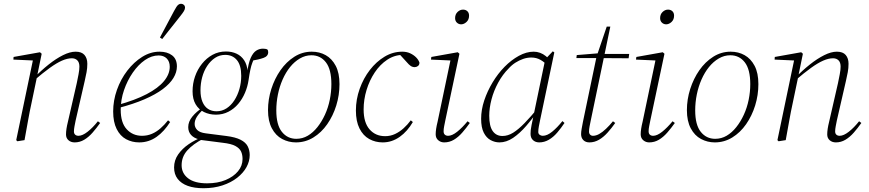

<svg xmlns="http://www.w3.org/2000/svg" viewBox="-20 -743 4610 1018"><path d="M72 6 66 0 156 -431 164 -422 51 -427 52 -441 192 -466 201 -458 177 -341 176 -335 148 -201Q137 -151 128.5 -102.5Q120 -54 110 0ZM376 12Q356 12 343 0.5Q330 -11 330 -30Q330 -44 332.5 -60.5Q335 -77 340 -97L387 -302Q392 -326 396.5 -349.5Q401 -373 401 -390Q401 -412 390 -423Q379 -434 361 -434Q337 -434 308.5 -421.5Q280 -409 244 -383Q208 -357 160 -316L158 -332H162Q199 -370 238 -401Q277 -432 314 -450.5Q351 -469 381 -469Q413 -469 428 -451.5Q443 -434 443 -405Q443 -382 439 -360.5Q435 -339 429 -313L381 -104Q378 -89 375 -73.5Q372 -58 372 -46Q372 -35 378.5 -29Q385 -23 396 -23Q417 -23 444.5 -44.5Q472 -66 499 -100L511 -91Q492 -64 471 -40Q450 -16 426.5 -2Q403 12 376 12Z M718 12Q680 12 648.5 -5Q617 -22 598.5 -59Q580 -96 580 -152Q580 -210 600 -266.5Q620 -323 655 -368.5Q690 -414 734 -441.5Q778 -469 826 -469Q867 -469 892.5 -449.5Q918 -430 918 -391Q918 -360 899.5 -329.5Q881 -299 843 -270.5Q805 -242 746 -216.5Q687 -191 606 -170L603 -186Q697 -212 758 -244Q819 -276 849.5 -313Q880 -350 880 -389Q880 -417 864 -433Q848 -449 821 -449Q784 -449 748.5 -424.5Q713 -400 684 -358Q655 -316 637.5 -265Q620 -214 620 -161Q620 -92 652 -57.5Q684 -23 733 -23Q761 -23 785.5 -33.5Q810 -44 831.5 -63Q853 -82 871 -105L882 -96Q867 -72 849 -52Q831 -32 810.5 -17.5Q790 -3 767 4.5Q744 12 718 12ZM828 -544Q840 -567 853 -591Q866 -615 878.5 -639Q891 -663 903 -685Q910 -698 915.5 -706.5Q921 -715 927 -719Q933 -723 940 -723Q948 -723 954.5 -717.5Q961 -712 961 -702Q961 -694 955 -684Q949 -674 937 -659Q922 -640 905.5 -619Q889 -598 872.5 -577.5Q856 -557 840 -536Z M1059 255Q1010 255 975.5 242.5Q941 230 922 205.5Q903 181 903 145Q903 107 924.5 76Q946 45 980.5 21.5Q1015 -2 1053 -16L1057 -7Q1003 21 973 54.5Q943 88 943 133Q943 176 977.5 202.5Q1012 229 1078 229Q1134 229 1176 211.5Q1218 194 1242 165Q1266 136 1266 100Q1266 77 1258 60Q1250 43 1228 31Q1206 19 1161 14L1052 0Q1048 0 1044 -1Q1040 -2 1035 -2V-4Q1008 -11 993 -27.5Q978 -44 978 -69Q978 -98 999.5 -124.5Q1021 -151 1056 -174V-179L1062 -167Q1036 -143 1024 -124Q1012 -105 1012 -86Q1012 -68 1025.5 -54Q1039 -40 1071 -36L1180 -22Q1228 -16 1255.5 -2Q1283 12 1293.5 33Q1304 54 1304 79Q1304 112 1287 143Q1270 174 1237.5 199.5Q1205 225 1159.5 240Q1114 255 1059 255ZM1125 -135Q1090 -135 1061.5 -149Q1033 -163 1017 -190.5Q1001 -218 1001 -259Q1001 -300 1014 -337.5Q1027 -375 1051 -405Q1075 -435 1107 -452.5Q1139 -470 1178 -470Q1209 -470 1234 -458.5Q1259 -447 1274.5 -423.5Q1290 -400 1293 -365L1290 -355Q1297 -409 1309.5 -436.5Q1322 -464 1338.5 -474.5Q1355 -485 1374 -485Q1380 -485 1386.5 -484Q1393 -483 1397 -481Q1400 -478 1401 -474Q1402 -470 1402 -466Q1402 -445 1377 -436Q1352 -427 1309 -420L1327 -433Q1323 -423 1317.5 -409Q1312 -395 1307.5 -374Q1303 -353 1298 -319Q1293 -284 1279 -251Q1265 -218 1243 -192Q1221 -166 1191 -150.5Q1161 -135 1125 -135ZM1128 -153Q1157 -153 1181 -168.5Q1205 -184 1222.5 -211Q1240 -238 1249.5 -271.5Q1259 -305 1259 -341Q1259 -397 1236 -424.5Q1213 -452 1174 -452Q1144 -452 1120 -436Q1096 -420 1078.5 -393.5Q1061 -367 1052 -333.5Q1043 -300 1043 -264Q1043 -228 1053.5 -203Q1064 -178 1083 -165.5Q1102 -153 1128 -153Z M1549 12Q1510 12 1476 -6Q1442 -24 1421.5 -62.5Q1401 -101 1401 -159Q1401 -216 1418.5 -271Q1436 -326 1467 -370.5Q1498 -415 1540.5 -442Q1583 -469 1633 -469Q1674 -469 1707 -450.5Q1740 -432 1760 -394Q1780 -356 1780 -297Q1780 -239 1763 -184Q1746 -129 1715 -84.5Q1684 -40 1641.5 -14Q1599 12 1549 12ZM1551 -7Q1584 -7 1612 -23.5Q1640 -40 1663 -69Q1686 -98 1703 -135Q1720 -172 1728.5 -214Q1737 -256 1737 -297Q1737 -375 1708 -412.5Q1679 -450 1631 -450Q1599 -450 1570 -433Q1541 -416 1518 -387.5Q1495 -359 1478.5 -321.5Q1462 -284 1453.5 -242Q1445 -200 1445 -158Q1445 -81 1474.5 -44Q1504 -7 1551 -7Z M2009 12Q1970 12 1937.5 -6Q1905 -24 1886 -62Q1867 -100 1867 -157Q1867 -216 1887 -272Q1907 -328 1941 -372Q1975 -416 2019 -442.5Q2063 -469 2113 -469Q2136 -469 2154.5 -460.5Q2173 -452 2186 -439Q2199 -426 2204 -411Q2204 -399 2196 -393Q2188 -387 2179 -387Q2167 -387 2157.5 -393.5Q2148 -400 2138 -412L2096 -458H2125V-452H2118Q2072 -452 2033.5 -426.5Q1995 -401 1967 -359Q1939 -317 1923.5 -266Q1908 -215 1908 -163Q1908 -93 1939.5 -57Q1971 -21 2022 -21Q2050 -21 2074.5 -32.5Q2099 -44 2120 -63Q2141 -82 2158 -105L2169 -96Q2155 -72 2137.5 -52Q2120 -32 2099.5 -17.5Q2079 -3 2056.5 4.5Q2034 12 2009 12Z M2290 -31Q2290 -44 2292.5 -60.5Q2295 -77 2300 -97L2370 -431L2378 -422L2265 -427L2267 -441L2407 -466L2416 -458L2341 -104Q2338 -89 2335 -74Q2332 -59 2332 -47Q2332 -35 2338.5 -29Q2345 -23 2356 -23Q2377 -23 2404 -44.5Q2431 -66 2459 -100L2471 -91Q2452 -64 2431 -40Q2410 -16 2386.5 -2Q2363 12 2335 12Q2317 12 2303.5 0.5Q2290 -11 2290 -31ZM2425 -614Q2412 -614 2402.5 -623Q2393 -632 2393 -647Q2393 -667 2406 -679.5Q2419 -692 2435 -692Q2449 -692 2458 -683.5Q2467 -675 2467 -660Q2467 -639 2453.5 -626.5Q2440 -614 2425 -614Z M2628 12Q2604 12 2581.5 0Q2559 -12 2545 -39.5Q2531 -67 2531 -113Q2531 -161 2547.5 -210.5Q2564 -260 2592 -306.5Q2620 -353 2655.5 -389Q2691 -425 2731 -447Q2771 -469 2810 -469Q2827 -469 2843.5 -463Q2860 -457 2874 -445.5Q2888 -434 2897 -418L2882 -395Q2868 -413 2846 -425.5Q2824 -438 2797 -438Q2775 -438 2753.5 -430.5Q2732 -423 2712.5 -410.5Q2693 -398 2676 -379Q2645 -348 2621.5 -305Q2598 -262 2586 -216Q2574 -170 2574 -129Q2574 -74 2592.5 -48Q2611 -22 2644 -22Q2673 -22 2701 -39.5Q2729 -57 2761.5 -90.5Q2794 -124 2832 -170L2839 -163H2837Q2805 -116 2770.5 -76Q2736 -36 2700.5 -12Q2665 12 2628 12ZM2839 12Q2819 12 2806 0Q2793 -12 2793 -33Q2793 -43 2794 -53.5Q2795 -64 2798.5 -80.5Q2802 -97 2808 -126L2809 -131L2871 -429L2874 -432L2911 -471L2919 -465L2843 -103Q2840 -88 2837 -72.5Q2834 -57 2834 -43Q2834 -34 2841 -28.5Q2848 -23 2858 -23Q2881 -23 2908 -45Q2935 -67 2962 -101L2973 -91Q2955 -64 2934.5 -40Q2914 -16 2890 -2Q2866 12 2839 12Z M3036 -435 3038 -451 3160 -461V-457H3316L3313 -434L3160 -435H3158ZM3105 12Q3085 12 3073 0Q3061 -12 3061 -32Q3061 -44 3064 -60.5Q3067 -77 3071 -98L3143 -443L3197 -602H3216L3112 -103Q3109 -88 3106 -73Q3103 -58 3103 -45Q3103 -35 3109 -29Q3115 -23 3124 -23Q3140 -23 3157 -32.5Q3174 -42 3193 -60Q3212 -78 3230 -100L3242 -91Q3223 -64 3201.5 -40Q3180 -16 3156 -2Q3132 12 3105 12Z M3377 -31Q3377 -44 3379.5 -60.5Q3382 -77 3387 -97L3457 -431L3465 -422L3352 -427L3354 -441L3494 -466L3503 -458L3428 -104Q3425 -89 3422 -74Q3419 -59 3419 -47Q3419 -35 3425.5 -29Q3432 -23 3443 -23Q3464 -23 3491 -44.5Q3518 -66 3546 -100L3558 -91Q3539 -64 3518 -40Q3497 -16 3473.5 -2Q3450 12 3422 12Q3404 12 3390.5 0.5Q3377 -11 3377 -31ZM3512 -614Q3499 -614 3489.5 -623Q3480 -632 3480 -647Q3480 -667 3493 -679.5Q3506 -692 3522 -692Q3536 -692 3545 -683.5Q3554 -675 3554 -660Q3554 -639 3540.5 -626.5Q3527 -614 3512 -614Z M3770 12Q3731 12 3697 -6Q3663 -24 3642.5 -62.5Q3622 -101 3622 -159Q3622 -216 3639.5 -271Q3657 -326 3688 -370.5Q3719 -415 3761.5 -442Q3804 -469 3854 -469Q3895 -469 3928 -450.5Q3961 -432 3981 -394Q4001 -356 4001 -297Q4001 -239 3984 -184Q3967 -129 3936 -84.5Q3905 -40 3862.5 -14Q3820 12 3770 12ZM3772 -7Q3805 -7 3833 -23.5Q3861 -40 3884 -69Q3907 -98 3924 -135Q3941 -172 3949.5 -214Q3958 -256 3958 -297Q3958 -375 3929 -412.5Q3900 -450 3852 -450Q3820 -450 3791 -433Q3762 -416 3739 -387.5Q3716 -359 3699.5 -321.5Q3683 -284 3674.5 -242Q3666 -200 3666 -158Q3666 -81 3695.5 -44Q3725 -7 3772 -7Z M4108 6 4102 0 4192 -431 4200 -422 4087 -427 4088 -441 4228 -466 4237 -458 4213 -341 4212 -335 4184 -201Q4173 -151 4164.5 -102.5Q4156 -54 4146 0ZM4412 12Q4392 12 4379 0.5Q4366 -11 4366 -30Q4366 -44 4368.5 -60.5Q4371 -77 4376 -97L4423 -302Q4428 -326 4432.5 -349.5Q4437 -373 4437 -390Q4437 -412 4426 -423Q4415 -434 4397 -434Q4373 -434 4344.5 -421.5Q4316 -409 4280 -383Q4244 -357 4196 -316L4194 -332H4198Q4235 -370 4274 -401Q4313 -432 4350 -450.5Q4387 -469 4417 -469Q4449 -469 4464 -451.5Q4479 -434 4479 -405Q4479 -382 4475 -360.5Q4471 -339 4465 -313L4417 -104Q4414 -89 4411 -73.5Q4408 -58 4408 -46Q4408 -35 4414.5 -29Q4421 -23 4432 -23Q4453 -23 4480.5 -44.5Q4508 -66 4535 -100L4547 -91Q4528 -64 4507 -40Q4486 -16 4462.5 -2Q4439 12 4412 12Z"/></svg>

Font: Source Serif 4 48pt Light
Style: Italic
Weight: 300
Italic angle: -12°
Designer: Frank Grießhammer
Foundry: Adobe Systems Incorporated
Version: Version 4.004;hotconv 1.0.116;makeotfexe 2.5.65601